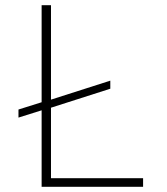

<svg xmlns="http://www.w3.org/2000/svg" viewBox="-20 -718 640 738"><path d="M530 0H140V-294L51 -266V-297L140 -325V-698H176V-335L404 -408V-377L176 -304V-33H530Z"/></svg>

Font: IBM Plex Mono ExtraLight
Style: Regular
Weight: 200
Monospace: yes
Designer: Mike Abbink, Paul van der Laan, Pieter van Rosmalen
Foundry: Bold Monday
Version: Version 2.3